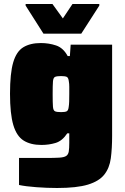

<svg xmlns="http://www.w3.org/2000/svg" viewBox="-20 -733 624 959"><path d="M265 206Q215 206 161.5 202Q108 198 75 191V56H206Q251 56 275.5 54.5Q300 53 310.5 46Q321 39 323.5 23.5Q326 8 326 -20V-67H316Q291 -29 257.5 -19Q224 -9 187 -9Q133 -9 98 -31Q63 -53 46.5 -108.5Q30 -164 30 -265Q30 -367 46 -421.5Q62 -476 96.5 -497Q131 -518 184 -518Q224 -518 260 -506Q296 -494 318 -453H329L333 -510H540V-55Q540 9 533.5 57.5Q527 106 501 139Q475 172 419.5 189Q364 206 265 206ZM285 -173Q305 -173 313 -177Q321 -181 323 -198Q325 -210 325.5 -225.5Q326 -241 326 -263Q326 -284 326 -299.5Q326 -315 324 -325Q322 -345 313.5 -349Q305 -353 285 -353Q264 -353 255 -349Q246 -345 244.5 -326Q243 -307 243 -263Q243 -219 244.5 -200Q246 -181 255 -177Q264 -173 285 -173ZM197 -565 108 -705V-713H242L294 -641L342 -713H476V-705L386 -565Z"/></svg>

Font: Saira Black
Style: Regular
Weight: 900
Designer: Hector Gatti with collaboration of the Omnibus-Type team
Foundry: Omnibus-Type
Version: Version 1.100; ttfautohint (v1.8.3)